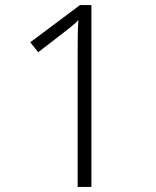

<svg xmlns="http://www.w3.org/2000/svg" viewBox="-20 -734 612 754"><path d="M339 0H285V-532Q285 -575 285.5 -602.5Q286 -630 288 -655Q274 -641 261.5 -631Q249 -621 230 -606L130 -529L99 -568L294 -714H339Z"/></svg>

Font: Noto Sans Sinhala Light
Style: Regular
Weight: 300
Designer: Jelle Bosma - Monotype Design Team
Foundry: Monotype Imaging Inc.
Version: Version 2.006; ttfautohint (v1.8.4.7-5d5b)